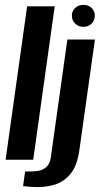

<svg xmlns="http://www.w3.org/2000/svg" viewBox="-20 -658 411 791"><path d="M3.1 0 91.7 -631.9H205.4L116.8 0ZM111.8 112Q105.1 111.4 92.1 110.5Q79.1 109.7 75.1 108.7L83.5 48.4Q91 48.7 103 48.5Q115 48.3 122.6 47.6Q151.7 46.3 168.5 32.2Q185.3 18.2 188.9 -6.6L257.5 -495H371.1L307 -39.7Q297.9 26.5 268.7 60.4Q239.4 94.2 198.1 104.8Q156.8 115.5 111.8 112ZM323.7 -547.4Q303.5 -547.4 289.8 -560.7Q276.1 -574 276.1 -593.2Q276.1 -612.5 289.8 -625.3Q303.5 -638.1 323.7 -638.1Q344 -638.1 357.3 -625.3Q370.6 -612.5 370.6 -593.2Q370.6 -574 357.3 -560.7Q344 -547.4 323.7 -547.4Z"/></svg>

Font: Alumni Sans SC Thin
Style: Italic
Weight: 100
Italic angle: -8°
Designer: Robert E. Leuschke
Foundry: Robert E. Leuschke
Version: Version 1.016